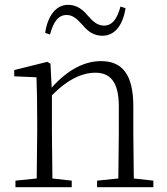

<svg xmlns="http://www.w3.org/2000/svg" viewBox="-20 -775 691 795"><path d="M167 -639 187 -632C201 -684 221 -713 256 -713C286 -713 303 -691 325 -668C344 -646 367 -627 404 -627C457 -627 489 -673 500 -741L479 -748C465 -697 445 -669 411 -669C382 -669 364 -687 342 -712C323 -735 298 -755 262 -755C210 -755 177 -707 167 -639ZM469 0H615V-27L534 -36L532 -226V-335C532 -471 483 -522 398 -522C333 -522 262 -489 194 -412L189 -511L176 -519L39 -485V-459L131 -455C133 -405 134 -350 134 -281V-226L132 -36L44 -27V0H277V-27L197 -36L195 -226V-380C267 -454 329 -474 374 -474C435 -474 472 -438 472 -334V-226L470 -36L382 -27V0Z"/></svg>

Font: Noto Serif CJK SC ExtraLight
Style: Regular
Weight: 200
Designer: Ryoko NISHIZUKA 西塚涼子 (kana & ideographs); Frank Grießhammer (Latin, Greek & Cyrillic); Wenlong ZHANG 张文龙 (bopomofo); San
Foundry: Adobe
Version: Version 2.001;hotconv 1.1.0;makeotfexe 2.6.0